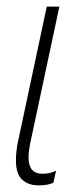

<svg xmlns="http://www.w3.org/2000/svg" viewBox="-20 -549 243 579"><path d="M97 10Q65 10 46.5 -7.5Q28 -25 28 -66Q28 -87 33 -116L121 -529H159L72 -121Q69 -107 67.5 -95Q66 -83 66 -74Q66 -25 108 -25Q130 -25 149 -34L141 2Q133 6 122 8Q111 10 97 10Z"/></svg>

Font: Noto Sans Condensed ExtraLight
Style: Italic
Weight: 200
Width: 3
Italic angle: -12°
Designer: Monotype Design Team
Foundry: Monotype Imaging Inc.
Version: Version 2.013; ttfautohint (v1.8.4.7-5d5b)